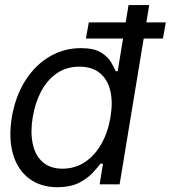

<svg xmlns="http://www.w3.org/2000/svg" viewBox="-20 -748 693 779"><path d="M213.4 11.7Q145 11.2 98.6 -23.2Q52.2 -57.6 33.2 -121.3Q14.2 -185.1 27.8 -271.5Q42.5 -357.4 82.5 -420.7Q122.6 -483.9 180.9 -518.3Q239.3 -552.7 308.1 -552.7Q361.3 -552.7 389.6 -535.2Q418 -517.6 430.7 -495.4Q443.4 -473.1 449.7 -459H457.5L501.5 -727.5H585.4L465.3 0H384.3L397.9 -84H388.2Q376.5 -69.3 355.7 -46.6Q335 -23.9 300.5 -6.3Q266.1 11.2 213.4 11.7ZM233.9 -63.5Q284.7 -64 324.5 -90.3Q364.3 -116.7 391.1 -163.8Q418 -210.9 428.2 -272.5Q438.5 -334 427.5 -379.9Q416.5 -425.8 385 -451.7Q353.5 -477.5 302.2 -477.5Q249 -477.5 210 -450.2Q170.9 -422.9 146.5 -376.5Q122.1 -330.1 112.8 -272.5Q103 -214.4 112.3 -167Q121.6 -119.6 151.6 -91.8Q181.6 -64 233.9 -63.5ZM328.6 -591.8 340.3 -657.2H652.8L641.1 -591.8Z"/></svg>

Font: Inter Tight
Style: Italic
Weight: 400
Italic angle: -9.39999°
Designer: Rasmus Andersson
Foundry: rsms
Version: Version 3.002